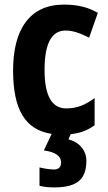

<svg xmlns="http://www.w3.org/2000/svg" viewBox="-20 -576 472 836"><path d="M356 123C356 81 327 43 278 31L288 8C328 4 360 -7 392 -31V-149C351 -119 316 -104 268 -104C206 -104 174 -159 174 -271C174 -383 203 -443 265 -443C298 -443 328 -432 368 -412L406 -520C369 -541 327 -556 258 -556C109 -556 37 -447 37 -270C37 -99 89 -11 205 7L171 79C226 86 246 107 246 131C246 154 233 162 215 162C199 162 172 158 152 153V233C172 238 191 240 216 240C324 240 356 198 356 123Z"/></svg>

Font: Noto Sans Sinhala Condensed
Style: Bold
Weight: 700
Width: 3
Designer: Jelle Bosma - Monotype Design Team
Foundry: Monotype Imaging Inc.
Version: Version 2.006